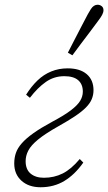

<svg xmlns="http://www.w3.org/2000/svg" viewBox="-20 -777 456 809"><path d="M151 12Q101 12 70.5 -15.5Q40 -43 40 -88Q40 -112 47 -132.5Q54 -153 72 -173.5Q90 -194 121 -216Q152 -238 200 -264Q251 -291 279 -312.5Q307 -334 318 -352.5Q329 -371 329 -391Q329 -422 309.5 -439Q290 -456 251 -456Q208 -456 173.5 -432Q139 -408 106 -365L90 -378Q112 -413 138 -438Q164 -463 196 -476Q228 -489 265 -489Q317 -489 345.5 -464.5Q374 -440 374 -397Q374 -377 366.5 -359Q359 -341 341.5 -323.5Q324 -306 295.5 -287Q267 -268 226 -245Q171 -214 141 -189.5Q111 -165 99.5 -143Q88 -121 88 -98Q88 -63 109 -45.5Q130 -28 165 -28Q208 -28 244 -46Q280 -64 316 -107L331 -92Q295 -41 251 -14.5Q207 12 151 12ZM266 -555Q280 -582 294.5 -610.5Q309 -639 323.5 -666.5Q338 -694 350 -717Q357 -730 363 -739Q369 -748 376 -752.5Q383 -757 391 -757Q401 -757 408.5 -751Q416 -745 416 -734Q416 -725 410.5 -714.5Q405 -704 392 -687Q377 -666 358.5 -642Q340 -618 321 -592.5Q302 -567 285 -544Z"/></svg>

Font: Source Serif 4 18pt Light
Style: Italic
Weight: 300
Italic angle: -12°
Designer: Frank Grießhammer
Foundry: Adobe Systems Incorporated
Version: Version 4.004;hotconv 1.0.116;makeotfexe 2.5.65601